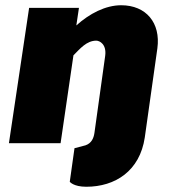

<svg xmlns="http://www.w3.org/2000/svg" viewBox="-20 -546 659 732"><path d="M442 -526C382 -526 321 -494 271 -449L281 -516H91L14 0H211L260 -335C285 -360 310 -391 347 -391C360 -391 387 -377 381 -333L340 -39C337 -19 329 0 306 8L264 19L246 147C246 147 260 166 309 166C419 166 513 106 532 -22L580 -362C593 -459 537 -526 442 -526Z"/></svg>

Font: United Sans Black
Style: Italic
Weight: 900
Italic angle: -8°
Designer: Pablo Impallari, Rodrigo Fuenzalida (Modified by Dan O. Williams)
Version: Version 1.000;PS 001.000;hotconv 1.0.88;makeotf.lib2.5.64775